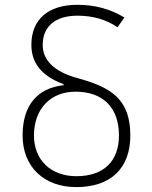

<svg xmlns="http://www.w3.org/2000/svg" viewBox="-20 -762 626 792"><path d="M294.4 9.8C436.5 9.8 517.6 -67.4 517.6 -203.1C517.6 -353.5 438 -401.9 300.8 -439.5C203.6 -465.8 156.2 -513.2 156.2 -576.7C156.2 -653.3 208.5 -697.3 299.8 -697.3C363.3 -697.3 418.5 -681.2 464.8 -649.4L493.2 -689.9C434.6 -725.1 371.1 -742.2 299.8 -742.2C178.7 -742.2 109.4 -682.1 109.4 -576.7C109.4 -501 153.3 -447.3 242.2 -415V-410.6C134.3 -398.4 73.2 -328.1 73.2 -203.1C73.2 -74.7 160.6 9.8 294.4 9.8ZM295.4 -35.2C189.5 -35.2 120.1 -102.1 120.1 -203.1C120.1 -312 188 -383.8 291 -383.8C405.3 -383.8 470.7 -317.9 470.7 -203.1C470.7 -96.2 406.7 -35.2 295.4 -35.2Z"/></svg>

Font: Cascadia Mono PL ExtraLight
Style: Regular
Weight: 200
Monospace: yes
Designer: Aaron Bell
Foundry: Saja Typeworks
Version: Version 2404.023